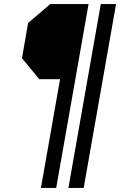

<svg xmlns="http://www.w3.org/2000/svg" viewBox="-20 -720 591 943"><path d="M275 -331H173L88 -434L118 -607L227 -700H415L256 203H181ZM475 -700H550L391 203H316Z"/></svg>

Font: Chakra Petch
Style: Italic
Weight: 400
Italic angle: -10°
Designer: Katatrad Aksorn Co.,Ltd.
Foundry: Cadson Demak Co.,Ltd.
Version: Version 1.000; ttfautohint (v1.6)